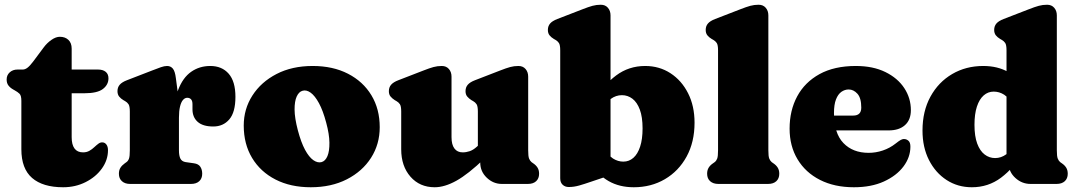

<svg xmlns="http://www.w3.org/2000/svg" viewBox="-20 -775 4543 809"><path d="M42.5 -394 35.5 -398Q23 -405 15.5 -414.8Q8 -424.5 8 -440Q8 -458.5 21 -470.2Q34 -482 54 -482H76Q86 -482 96.2 -490Q106.5 -498 120 -516L164 -575Q178 -594 196.8 -607Q215.5 -620 232 -620Q254.5 -620 268.2 -607Q282 -594 282 -570V-197Q282 -165.5 294 -149.2Q306 -133 330 -133Q345 -133 356.5 -139.5Q368 -146 377.2 -154.8Q386.5 -163.5 395 -169.8Q403.5 -176 412.5 -175Q422 -174.5 428.5 -165.8Q435 -157 435 -142Q435 -101 409.5 -65.2Q384 -29.5 341 -7.8Q298 14 246 14Q160.5 14 115.2 -25.2Q70 -64.5 70 -146V-350Q70 -372.5 62.2 -380Q54.5 -387.5 42.5 -394ZM209 -382V-482H393Q413.5 -482 425.2 -472.5Q437 -463 437 -445Q437 -418 413.5 -400Q390 -382 335 -382Z M711 -264Q711 -345 730.8 -396.5Q750.5 -448 785.5 -472.5Q820.5 -497 866 -497Q915 -497 943.5 -464.5Q972 -432 972 -367Q972 -302 946.2 -272Q920.5 -242 878.5 -242Q835 -242 813 -261.5Q791 -281 791 -314.5V-336Q791 -350 785 -356.5Q779 -363 769 -363Q759 -363 751 -353.8Q743 -344.5 738.5 -325.8Q734 -307 734 -279ZM721 -446 734 -348V-142Q734 -118.5 740.2 -106.5Q746.5 -94.5 762 -92L797 -87Q816 -84.5 824 -72.5Q832 -60.5 832 -43Q832 -23 819.5 -11.5Q807 0 785 0H528Q506.5 0 493.8 -11.5Q481 -23 481 -43Q481 -58 487.5 -68.2Q494 -78.5 506 -87L513 -92Q520 -97 523.5 -106.8Q527 -116.5 527 -142V-305Q527 -327.5 521.5 -335.8Q516 -344 507 -349L500 -353Q489 -359.5 482 -368.2Q475 -377 475 -391Q475 -407 484.5 -418Q494 -429 515 -437L621 -478Q643 -486.5 657.8 -491.8Q672.5 -497 684 -497Q699 -497 708.2 -486Q717.5 -475 721 -446Z M1297.5 -497Q1383 -497 1446.5 -464.2Q1510 -431.5 1545 -373.5Q1580 -315.5 1580 -239Q1580 -167.5 1543.5 -110.2Q1507 -53 1441.5 -19.5Q1376 14 1289.5 14Q1204.5 14 1141 -18.5Q1077.5 -51 1042.2 -109.5Q1007 -168 1007 -246Q1007 -315.5 1043.5 -372.5Q1080 -429.5 1145.2 -463.2Q1210.5 -497 1297.5 -497ZM1335 -92Q1351 -96.5 1359.8 -117.5Q1368.5 -138.5 1368 -174.2Q1367.5 -210 1354.5 -258Q1341 -309 1324 -340.2Q1307 -371.5 1289 -384.5Q1271 -397.5 1254.5 -392.5Q1239.5 -388.5 1230.2 -368.5Q1221 -348.5 1221.2 -313Q1221.5 -277.5 1235 -226Q1248.5 -175 1265.2 -144Q1282 -113 1300.2 -100.2Q1318.5 -87.5 1335 -92Z M2003.5 -90V-110L1993.5 -112V-305Q1993.5 -327.5 1988 -335.8Q1982.5 -344 1973.5 -349L1966.5 -353Q1955.5 -360 1948.5 -368.5Q1941.5 -377 1941.5 -391Q1941.5 -407 1951 -418Q1960.5 -429 1981.5 -437L2087.5 -478Q2113 -488 2129.5 -492.5Q2146 -497 2164.5 -497Q2183.5 -497 2194.5 -484.2Q2205.5 -471.5 2205.5 -452V-142Q2205.5 -116.5 2209.2 -107Q2213 -97.5 2219.5 -92L2226.5 -87Q2238.5 -79 2245 -68.5Q2251.5 -58 2251.5 -43Q2251.5 -23 2239 -11.5Q2226.5 0 2204.5 0H2094.5Q2058.5 0 2031 -26.2Q2003.5 -52.5 2003.5 -90ZM1670.5 -146V-305Q1670.5 -327.5 1665 -335.8Q1659.5 -344 1650.5 -349L1643.5 -353Q1632.5 -360 1625.5 -368.5Q1618.5 -377 1618.5 -391Q1618.5 -407 1628 -418Q1637.5 -429 1658.5 -437L1764.5 -478Q1790 -488 1806.5 -492.5Q1823 -497 1841.5 -497Q1860.5 -497 1871.5 -484.2Q1882.5 -471.5 1882.5 -452V-197Q1882.5 -165.5 1894.8 -149.2Q1907 -133 1929.5 -133Q1944.5 -133 1959.2 -138Q1974 -143 1989.5 -157L2006.5 -173L2044.5 -129L2021.5 -107Q1952.5 -41 1903 -13.5Q1853.5 14 1811.5 14Q1748.5 14 1709.5 -30.5Q1670.5 -75 1670.5 -146Z M2552.5 -710V-37L2469.5 -9Q2443.5 0 2421 6.5Q2398.5 13 2376.5 13Q2361 13 2350.8 3.5Q2340.5 -6 2340.5 -24V-563Q2340.5 -585.5 2335 -593.8Q2329.5 -602 2320.5 -607L2313.5 -611Q2302.5 -617.5 2295.5 -626.2Q2288.5 -635 2288.5 -649Q2288.5 -665 2298 -676Q2307.5 -687 2328.5 -695L2434.5 -736Q2460 -746 2476.5 -750.5Q2493 -755 2511.5 -755Q2530.5 -755 2541.5 -742.2Q2552.5 -729.5 2552.5 -710ZM2515.5 -307 2479.5 -347Q2522.5 -417 2576 -457Q2629.5 -497 2698.5 -497Q2758 -497 2805 -466.5Q2852 -436 2879.2 -382.2Q2906.5 -328.5 2906.5 -258Q2906.5 -176.5 2873 -115.2Q2839.5 -54 2781.5 -20Q2723.5 14 2650.5 14Q2590 14 2544.8 -11.8Q2499.5 -37.5 2466.5 -90L2523.5 -156Q2542.5 -120 2563 -107Q2583.5 -94 2606.5 -94Q2630.5 -94 2648.8 -110Q2667 -126 2677.2 -157.2Q2687.5 -188.5 2687.5 -234Q2687.5 -282 2676 -313Q2664.5 -344 2644.8 -359Q2625 -374 2600.5 -374Q2575 -374 2553.5 -358.2Q2532 -342.5 2515.5 -307Z M3217.5 -710V-142Q3217.5 -116.5 3221.2 -107Q3225 -97.5 3231.5 -92L3238.5 -87Q3250.5 -79 3257 -68.5Q3263.5 -58 3263.5 -43Q3263.5 -23 3251 -11.5Q3238.5 0 3216.5 0H3006.5Q2985 0 2972.2 -11.5Q2959.5 -23 2959.5 -43Q2959.5 -58 2966 -68.5Q2972.5 -79 2984.5 -87L2991.5 -92Q2998.5 -97.5 3002 -107Q3005.5 -116.5 3005.5 -142V-563Q3005.5 -585.5 3000 -593.8Q2994.5 -602 2985.5 -607L2978.5 -611Q2967.5 -617.5 2960.5 -626.2Q2953.5 -635 2953.5 -649Q2953.5 -665 2963 -676Q2972.5 -687 2993.5 -695L3099.5 -736Q3125 -746 3141.5 -750.5Q3158 -755 3176.5 -755Q3195.5 -755 3206.5 -742.2Q3217.5 -729.5 3217.5 -710Z M3818 -311Q3818 -270 3793.2 -247.8Q3768.5 -225.5 3724 -225.5H3442.5V-288H3575Q3609 -288 3609 -321.5Q3609 -362 3592.8 -380Q3576.5 -398 3556 -398Q3539.5 -398 3525.2 -388Q3511 -378 3502.5 -356.2Q3494 -334.5 3494 -298.5Q3494 -213.5 3533.8 -172.2Q3573.5 -131 3640 -131Q3670.5 -131 3700 -141Q3729.5 -151 3753.5 -170Q3768 -181.5 3776 -185.8Q3784 -190 3791.5 -189Q3800.5 -188.5 3808.2 -181.5Q3816 -174.5 3816 -157Q3816 -112.5 3786.8 -73.5Q3757.5 -34.5 3704.2 -10.2Q3651 14 3578 14Q3496 14 3435 -17Q3374 -48 3340.5 -103.8Q3307 -159.5 3307 -233Q3307 -309.5 3339 -369Q3371 -428.5 3433.2 -462.8Q3495.5 -497 3586 -497Q3658.5 -497 3710.5 -471.5Q3762.5 -446 3790.2 -403.8Q3818 -361.5 3818 -311Z M4231 -106 4221 -108V-563Q4221 -585.5 4215.5 -593.8Q4210 -602 4201 -607L4194 -611Q4183 -617.5 4176 -626.2Q4169 -635 4169 -649Q4169 -665 4178.5 -676Q4188 -687 4209 -695L4315 -736Q4340.5 -746 4357 -750.5Q4373.5 -755 4392 -755Q4411 -755 4422 -742.2Q4433 -729.5 4433 -710V-142Q4433 -116.5 4436.8 -107Q4440.5 -97.5 4447 -92L4454 -87Q4466 -79 4472.5 -68.5Q4479 -58 4479 -43Q4479 -23 4466.5 -11.5Q4454 0 4432 0H4322Q4286 0 4258.5 -25Q4231 -50 4231 -83ZM3867 -225Q3867 -306.5 3900.5 -367.8Q3934 -429 3992 -463Q4050 -497 4123 -497Q4184 -497 4229 -471.2Q4274 -445.5 4307 -393L4250 -327Q4231.5 -363 4211 -376Q4190.5 -389 4167 -389Q4143 -389 4124.8 -373Q4106.5 -357 4096.2 -325.8Q4086 -294.5 4086 -249Q4086 -201 4097.5 -170Q4109 -139 4128.8 -124Q4148.5 -109 4173 -109Q4198.5 -109 4220 -125Q4241.5 -141 4258 -176L4294 -136Q4251.5 -66.5 4197.8 -26.2Q4144 14 4075 14Q4015.5 14 3968.5 -16.5Q3921.5 -47 3894.2 -100.8Q3867 -154.5 3867 -225Z"/></svg>

Font: Fraunces SuperSoft 9pt
Style: Regular
Weight: 900
Version: Version 1.000;[b76b70a41]